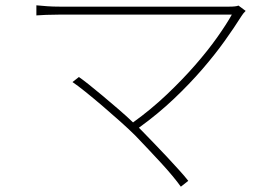

<svg xmlns="http://www.w3.org/2000/svg" viewBox="-20 -679 1040 723"><path d="M905 -638Q900 -633 896 -628Q892 -623 889 -618Q862 -575 825.5 -524Q789 -473 741.5 -418Q694 -363 634.5 -306.5Q575 -250 503 -198L514 -187Q536 -164 561 -138.5Q586 -113 609.5 -87.5Q633 -62 654 -39Q675 -16 689 2L661 24Q649 7 629.5 -16.5Q610 -40 586.5 -65.5Q563 -91 538 -117.5Q513 -144 490 -168Q467 -191 434 -220.5Q401 -250 366.5 -279.5Q332 -309 301.5 -333.5Q271 -358 253 -370L277 -389Q289 -381 312.5 -362.5Q336 -344 364.5 -320Q393 -296 424 -269.5Q455 -243 481 -218Q549 -267 608 -323Q667 -379 715 -434Q763 -489 798 -538.5Q833 -588 853 -624H205Q176 -624 153.5 -623Q131 -622 117 -621V-659Q138 -657 158.5 -655.5Q179 -654 205 -654H843Q869 -654 878 -658Z"/></svg>

Font: SpoqaHanSans
Style: Thin
Weight: 250
Designer: [Spoqa Han Sans] Dong-huui Kim \uAE40 \uB3D9 \uD718   [Noto Sans] Ryoko NISHIZUKA \u897F \u585A \u6DBC \u5B50  (kana & i
Foundry: Spoqa (http://bi.spoqa.com)
Version: Version 1.004;PS 1.004;hotconv 1.0.82;makeotf.lib2.5.63406